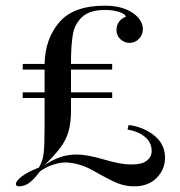

<svg xmlns="http://www.w3.org/2000/svg" viewBox="-20 -642 632 676"><path d="M561 -87Q561 -46 532 -16Q503 14 452 14Q421 14 394 3Q367 -8 330 -29Q325 -32 303 -44Q281 -56 260 -62Q232 -70 211 -70Q190 -70 165 -61.5Q140 -53 120 -38Q101 -12 84 1Q67 14 47 14Q36 14 36 6Q36 -5 57 -21Q78 -37 117 -52Q130 -74 133.5 -101Q137 -128 137 -194V-297H60V-317H137V-397H60V-417H137Q139 -506 189 -564Q239 -622 349 -622Q413 -622 451 -594Q466 -583 474.5 -569Q483 -555 483 -540Q483 -519 469 -505Q455 -491 436 -491Q418 -491 404 -504Q390 -517 390 -536Q390 -552 398.5 -564.5Q407 -577 423 -583Q421 -593 399 -600Q377 -607 351 -607Q296 -607 269.5 -582.5Q243 -558 236.5 -520.5Q230 -483 230 -423V-417H375V-397H230V-317H375V-297H230V-253Q230 -209 221 -178.5Q212 -148 192.5 -122Q173 -96 136 -60Q164 -79 191.5 -88.5Q219 -98 251 -98Q285 -98 344 -81Q375 -72 398 -67.5Q421 -63 446 -63Q480 -63 497 -76.5Q514 -90 514 -110Q514 -140 491 -159.5Q468 -179 429 -186L433 -202Q486 -195 523.5 -164.5Q561 -134 561 -87Z"/></svg>

Font: Playfair Display SC
Style: Regular
Weight: 400
Designer: Claus Eggers Sørensen
Foundry: Claus Eggers Sørensen
Version: Version 1.200; ttfautohint (v1.6)